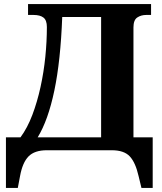

<svg xmlns="http://www.w3.org/2000/svg" viewBox="-20 -734 792 938"><path d="M9 184V-63H80Q114 -109 138 -172.5Q162 -236 178 -309Q194 -382 201.5 -457Q209 -532 209 -602Q209 -635 192.5 -648Q176 -661 143 -661H117V-714H718V-661H695Q669 -661 650.5 -648.5Q632 -636 632 -600V-63H726V184H671L657 126Q642 60 614 30Q586 0 526 0H209Q149 0 119.5 30Q90 60 78 126L67 184ZM164 -63H474V-651H284Q276 -437 245.5 -291.5Q215 -146 164 -63Z"/></svg>

Font: Noto Serif
Style: Bold
Weight: 700
Designer: Monotype Design Team
Foundry: Monotype Imaging Inc.
Version: Version 2.014